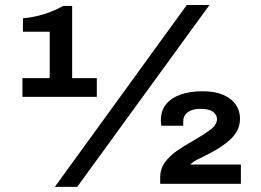

<svg xmlns="http://www.w3.org/2000/svg" viewBox="-20 -719 1019 751"><path d="M194.4 12 710.7 -699.4H799.3L281.9 12ZM606.6 0V-24.4Q606.6 -59 625.3 -84.5Q644.1 -110 674.5 -130.8Q705 -151.7 741.1 -171.7Q776.3 -192.1 802.5 -211.2Q828.7 -230.3 828.7 -253.8Q828.7 -269.6 813.3 -281.5Q797.8 -293.3 764.5 -293.3Q741.6 -293.3 726.5 -286.7Q711.4 -280.1 704 -269.5Q696.7 -258.9 696.7 -244.1V-227.1H610.9Q610.7 -230.1 609.9 -235.7Q609.1 -241.3 609.1 -247.7Q609.1 -285.7 629.2 -310.7Q649.3 -335.8 685.9 -348.9Q722.5 -362.1 772 -362.1Q820.7 -362.1 853.2 -347.9Q885.8 -333.7 902.3 -309.7Q918.8 -285.7 918.8 -255.4Q918.8 -229.4 908.4 -209.3Q898 -189.2 880.4 -173Q862.7 -156.8 841.5 -143.1Q820.3 -129.3 798.6 -118.1Q776.7 -106.7 756.5 -97.2Q736.3 -87.8 724.2 -75.3H922.2V0ZM67.8 -340V-413.5H174.4V-594.9H69.7V-647.5Q96 -649.5 124.1 -656Q152.2 -662.6 179.2 -673.1Q206.3 -683.7 227.3 -695.9H262.2V-413.5H358.7V-340Z"/></svg>

Font: Archivo SemiBold SemiExpanded
Style: Regular
Weight: 600
Width: 6
Version: Version 2.001